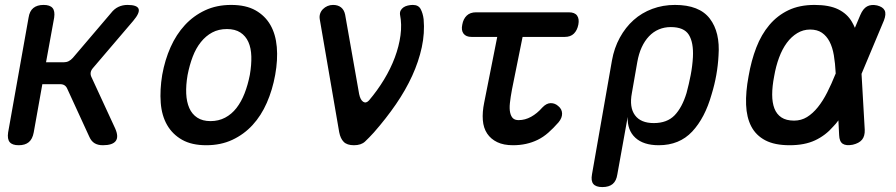

<svg xmlns="http://www.w3.org/2000/svg" viewBox="-20 -580 3640 780"><path d="M56 10Q30 10 19.5 -2.5Q9 -15 13 -42L96 -508Q100 -535 115.5 -547.5Q131 -560 157 -560Q183 -560 193.5 -547.5Q204 -535 200 -508L167 -327H239Q250 -327 259 -331.5Q268 -336 276 -345L431 -527Q444 -544 461 -552Q478 -560 498 -560Q537 -560 543 -544Q549 -528 521 -495L358 -304Q350 -295 348.5 -286Q347 -277 351 -268L448 -58Q463 -24 450 -7Q437 10 398 10Q378 10 364.5 2Q351 -6 343 -24L253 -220Q249 -229 242 -233.5Q235 -238 224 -238H152L117 -42Q112 -15 97 -2.5Q82 10 56 10Z M818 10Q759 10 720 -12Q681 -34 659 -72Q637 -110 633 -162.5Q629 -215 639 -276Q650 -337 673 -388.5Q696 -440 731 -478Q766 -516 813 -538Q860 -560 919 -560Q979 -560 1018 -538Q1057 -516 1078.5 -478.5Q1100 -441 1104.5 -389Q1109 -337 1098 -276Q1087 -215 1064 -162.5Q1041 -110 1006 -72Q971 -34 924 -12Q877 10 818 10ZM835 -88Q868 -88 894.5 -102Q921 -116 940.5 -141Q960 -166 973.5 -200.5Q987 -235 995 -276Q1002 -317 1001 -351Q1000 -385 989 -409.5Q978 -434 956.5 -448Q935 -462 902 -462Q868 -462 842 -448Q816 -434 796 -409Q776 -384 763 -350Q750 -316 742 -275Q735 -234 736.5 -200Q738 -166 749 -141Q760 -116 781.5 -102Q803 -88 835 -88Z M1358 -43 1279 -502Q1277 -514 1280.5 -524.5Q1284 -535 1292 -543Q1300 -551 1310.5 -555.5Q1321 -560 1333 -560Q1353 -560 1365.5 -550Q1378 -540 1382 -521L1439 -198Q1444 -174 1455.5 -166.5Q1467 -159 1479 -172Q1513 -212 1540 -256.5Q1567 -301 1584 -346.5Q1601 -392 1607 -436.5Q1613 -481 1605 -521Q1604 -531 1608 -538Q1612 -545 1619 -550Q1626 -555 1636.5 -557.5Q1647 -560 1657 -560Q1680 -560 1689 -543Q1698 -526 1701 -502Q1706 -446 1693.5 -388Q1681 -330 1654.5 -272Q1628 -214 1588.5 -156.5Q1549 -99 1499 -42Q1479 -20 1463 -5Q1447 10 1418 10Q1390 10 1376.5 -3.5Q1363 -17 1358 -43Z M2291 -530Q2315 -530 2324.5 -516.5Q2334 -503 2329.5 -480Q2325 -457 2311.5 -443.5Q2298 -430 2274 -430H2103L2060 -217Q2054 -185 2051.5 -161.5Q2049 -138 2052.5 -122.5Q2056 -107 2064 -99.5Q2072 -92 2087 -92Q2113 -92 2137.5 -105.5Q2162 -119 2183 -143Q2200 -161 2217.5 -161Q2235 -161 2248 -149Q2263 -137 2263.5 -119Q2264 -101 2249 -83Q2228 -59 2207.5 -41Q2187 -23 2164.5 -12Q2142 -1 2117 4.5Q2092 10 2064 10Q2026 10 2000 -2.5Q1974 -15 1959 -37.5Q1944 -60 1941.5 -92Q1939 -124 1947 -163L2000 -430H1896Q1873 -430 1863 -443.5Q1853 -457 1858 -480Q1862 -503 1876 -516.5Q1890 -530 1914 -530Z M2427 180Q2401 180 2390.5 167.5Q2380 155 2385 128L2466 -334Q2475 -385 2498 -427Q2521 -469 2554 -498.5Q2587 -528 2630 -544Q2673 -560 2722 -560Q2821 -560 2863.5 -504.5Q2906 -449 2899 -354Q2897 -315 2890 -275.5Q2883 -236 2871 -197Q2844 -101 2792 -45.5Q2740 10 2656 10Q2594 10 2561 -20.5Q2528 -51 2530 -105L2488 128Q2484 155 2469 167.5Q2454 180 2427 180ZM2636 -80Q2690 -80 2720.5 -111.5Q2751 -143 2769 -202Q2779 -239 2786 -275.5Q2793 -312 2795 -348Q2798 -407 2778.5 -438.5Q2759 -470 2705 -470Q2679 -470 2656.5 -460.5Q2634 -451 2616.5 -432.5Q2599 -414 2587 -388Q2575 -362 2569 -328L2547 -202Q2536 -144 2559.5 -112Q2583 -80 2636 -80Z M3493 -53Q3494 -27 3482 -12.5Q3470 2 3444 8Q3417 13 3403.5 4Q3390 -5 3389 -31L3386 -91Q3376 -77 3365 -66Q3334 -30 3291.5 -10Q3249 10 3188 10Q3127 10 3089 -10Q3051 -30 3032 -66.5Q3013 -103 3011 -154.5Q3009 -206 3021 -270Q3032 -334 3052.5 -387Q3073 -440 3105.5 -478.5Q3138 -517 3183 -538.5Q3228 -560 3289 -560Q3349 -560 3385.5 -542Q3422 -524 3441 -491Q3448 -479 3453 -467L3475 -519Q3486 -545 3502.5 -554Q3519 -563 3543 -558Q3567 -552 3574 -537.5Q3581 -523 3571 -497L3480 -280ZM3375 -281V-283Q3373 -323 3367.5 -355.5Q3362 -388 3350 -411Q3338 -434 3319 -447Q3300 -460 3271 -460Q3243 -460 3219 -445.5Q3195 -431 3176.5 -406Q3158 -381 3145 -346Q3132 -311 3125 -270Q3117 -229 3117 -196Q3117 -163 3126 -139.5Q3135 -116 3154.5 -103Q3174 -90 3206 -90Q3235 -90 3258.5 -104.5Q3282 -119 3302.5 -144.5Q3323 -170 3340.5 -204.5Q3358 -239 3374 -279Z"/></svg>

Font: Maple Mono Medium
Style: Italic
Weight: 500
Italic angle: -10°
Monospace: yes
Designer: subframe7536
Version: Version 7.000